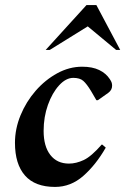

<svg xmlns="http://www.w3.org/2000/svg" viewBox="-20 -727 494 757"><path d="M197 10Q118 10 78.5 -35Q39 -80 39 -164Q39 -219 61 -272.5Q83 -326 120.5 -369Q158 -412 205.5 -438Q253 -464 304 -464Q344 -464 371 -451Q398 -438 413 -415Q419 -406 420.5 -400.5Q422 -395 422 -389Q422 -372 407 -361L366 -332H360L339 -368Q322 -396 308.5 -408Q295 -420 269 -420Q240 -420 213 -390.5Q186 -361 169 -313.5Q152 -266 152 -211Q152 -150 178.5 -116Q205 -82 252 -82Q280 -82 310 -96Q340 -110 381 -157H383L397 -145Q358 -77 308.5 -33.5Q259 10 197 10ZM160 -530 321 -707H360L454 -530H438L326 -623L176 -530Z"/></svg>

Font: Spectral SemiBold
Style: Italic
Weight: 600
Italic angle: -10°
Designer: Jean-Baptiste Levee
Foundry: Production Type
Version: Version 2.001